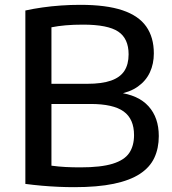

<svg xmlns="http://www.w3.org/2000/svg" viewBox="-20 -768 714 795"><path d="M287.5 7Q255.5 7 221.8 5.5Q188 4 153.8 1Q119.5 -2 85 -6.5V-724.5Q119 -732 156 -737.2Q193 -742.5 232.2 -745.2Q271.5 -748 312.5 -748Q420 -748 487 -725.5Q554 -703 585.5 -658.2Q617 -613.5 617 -547Q617 -504 600.8 -468.8Q584.5 -433.5 551.2 -409.8Q518 -386 467.5 -377.5L469 -385Q552.5 -375 595 -328Q637.5 -281 637.5 -204.5Q637.5 -154 619 -114.5Q600.5 -75 559.2 -48Q518 -21 451 -7Q384 7 287.5 7ZM313 -75Q398 -75 446.5 -90Q495 -105 515 -134.5Q535 -164 535 -208.5Q535 -275.5 492 -306.5Q449 -337.5 354.5 -337.5H179V-421H341Q401.5 -421 439.5 -434.2Q477.5 -447.5 495 -474.5Q512.5 -501.5 512.5 -543Q512.5 -608.5 469.5 -637.2Q426.5 -666 324 -666Q283.5 -666 252.2 -663.2Q221 -660.5 193 -655V-82Q223 -78 251.2 -76.5Q279.5 -75 313 -75Z"/></svg>

Font: Encode Sans SemiExpanded Medium
Style: Regular
Weight: 500
Width: 6
Designer: Multiple Designers
Foundry: Impallari Type
Version: Version 3.002